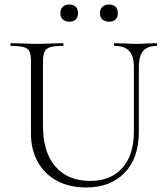

<svg xmlns="http://www.w3.org/2000/svg" viewBox="-20 -816 737 849"><path d="M487 -613Q484 -613 484 -619Q484 -625 487 -625L529 -624Q563 -622 584 -622Q602 -622 632 -624L673 -625Q675 -625 675 -619Q675 -613 673 -613Q632 -613 613 -590.5Q594 -568 594 -520V-234Q594 -117 531 -52Q468 13 361 13Q287 13 232 -16.5Q177 -46 147 -100Q117 -154 117 -225V-544Q117 -574 110.5 -588Q104 -602 85.5 -607.5Q67 -613 28 -613Q26 -613 26 -619Q26 -625 28 -625L76 -624Q118 -622 143 -622Q170 -622 212 -624L258 -625Q261 -625 261 -619Q261 -613 258 -613Q219 -613 201 -607Q183 -601 176.5 -586.5Q170 -572 170 -542V-260Q170 -143 225 -79.5Q280 -16 379 -16Q470 -16 521 -73.5Q572 -131 572 -233V-520Q572 -568 551.5 -590.5Q531 -613 487 -613ZM247 -758Q247 -776 257.5 -786Q268 -796 287 -796Q305 -796 315 -786Q325 -776 325 -758Q325 -740 315 -730Q305 -720 287 -720Q268 -720 257.5 -730Q247 -740 247 -758ZM422 -758Q422 -776 433 -786Q444 -796 462 -796Q481 -796 491 -786Q501 -776 501 -758Q501 -740 491 -730Q481 -720 462 -720Q444 -720 433 -730Q422 -740 422 -758Z"/></svg>

Font: Cormorant Garamond Light
Style: Regular
Weight: 300
Designer: Christian Thalmann (Catharsis Fonts)
Version: Version 3.000